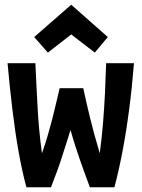

<svg xmlns="http://www.w3.org/2000/svg" viewBox="-20 -794 600 814"><path d="M92 0Q74 -66 59 -150Q44 -234 32.5 -330Q21 -426 12 -526H130Q132 -478 134.5 -431Q137 -384 139.5 -336.5Q142 -289 146.5 -241.5Q151 -194 158 -144Q173 -187 183.5 -223.5Q194 -260 202.5 -293Q211 -326 218 -357Q225 -388 233 -420H333Q340 -388 347 -357Q354 -326 362 -293.5Q370 -261 380 -224Q390 -187 403 -144Q412 -213 417 -275Q422 -337 425 -398Q428 -459 430 -526H548Q540 -425 527.5 -329.5Q515 -234 499 -150.5Q483 -67 465 0H361Q348 -35 337.5 -64Q327 -93 317.5 -120.5Q308 -148 298.5 -177.5Q289 -207 279 -243Q268 -207 258.5 -178Q249 -149 240.5 -122Q232 -95 221 -65.5Q210 -36 196 0ZM183 -571 125 -637 282 -774 437 -637 382 -571 282 -648Z"/></svg>

Font: Ubuntu Sans Mono
Style: Regular
Weight: 400
Monospace: yes
Designer: Dalton Maag Ltd
Foundry: Dalton Maag Ltd
Version: Version 1.006